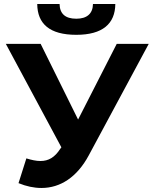

<svg xmlns="http://www.w3.org/2000/svg" viewBox="-20 -918 764 954"><path d="M359 -745C490 -745 552 -800 553 -898H442C441 -850 412 -825 359 -825C304 -825 277 -850 276 -898H165C166 -800 226 -745 359 -745ZM560 -700 368 -324 182 -700H9L285 -186L279 -178C252 -136 221 -118 181 -118C160 -118 137 -123 111 -131L72 -8C111 8 149 16 186 16C280 16 363 -38 421 -146L719 -700Z"/></svg>

Font: Talent SemiBold
Style: Bold
Weight: 700
Designer: Mike Powis
Version: Version 1.001;hotconv 1.0.109;makeotfexe 2.5.65596